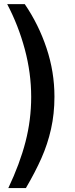

<svg xmlns="http://www.w3.org/2000/svg" viewBox="-20 -788 370 945"><path d="M248 -312Q248 -228 231.2 -153.2Q214.5 -78.5 184 -9.8Q153.5 59 107.5 137.5H21Q77.5 18.5 105.5 -89.8Q133.5 -198 133.5 -311Q133.5 -428.5 102 -545.8Q70.5 -663 15.5 -767.5H102Q170 -668 209 -551.2Q248 -434.5 248 -312Z"/></svg>

Font: 1883 Sans SemiBold
Style: Regular
Weight: 600
Designer: 1883 Sans project is a fork of Public Sans.
Version: Version 1.009